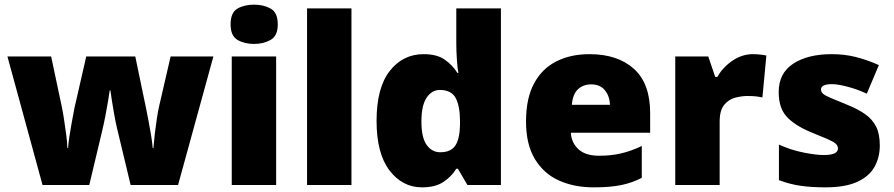

<svg xmlns="http://www.w3.org/2000/svg" viewBox="-20 -889 3845 826"><path d="M484 -335Q478 -360 472 -393Q466 -426 461.5 -455.5Q457 -485 455 -500H452Q450 -485 445 -455Q440 -425 433.5 -391Q427 -357 420 -328L364 -93H163L12 -646H200L245 -434Q250 -411 255 -378.5Q260 -346 264.5 -312.5Q269 -279 270 -252H273Q274 -272 278 -298Q282 -324 286.5 -350Q291 -376 295 -396Q299 -416 300 -423L351 -646H562L609 -420Q613 -401 618.5 -371.5Q624 -342 629.5 -310Q635 -278 637 -252H640Q642 -279 646 -313.5Q650 -348 655 -380.5Q660 -413 665 -434L714 -646H898L746 -93H542Z M1073 -869Q1114 -869 1144.5 -852Q1175 -835 1175 -784Q1175 -735 1144.5 -717.5Q1114 -700 1073 -700Q1031 -700 1001.5 -717.5Q972 -735 972 -784Q972 -835 1001.5 -852Q1031 -869 1073 -869ZM1168 -646V-93H977V-646Z M1492 -93H1301V-853H1492Z M1796 -83Q1711 -83 1655.5 -156Q1600 -229 1600 -369Q1600 -511 1656.5 -583.5Q1713 -656 1803 -656Q1859 -656 1892.5 -633Q1926 -610 1948 -575H1952Q1948 -596 1945.5 -633Q1943 -670 1943 -705V-853H2135V-93H1991L1950 -163H1943Q1923 -130 1888 -106.5Q1853 -83 1796 -83ZM1874 -234Q1920 -234 1939 -263Q1958 -292 1959 -352V-367Q1959 -432 1940.5 -467Q1922 -502 1872 -502Q1838 -502 1815.5 -469Q1793 -436 1793 -366Q1793 -297 1815.5 -265.5Q1838 -234 1874 -234Z M2516 -656Q2637 -656 2707 -593Q2777 -530 2777 -403V-318H2436Q2438 -275 2468.5 -247Q2499 -219 2557 -219Q2609 -219 2652 -229Q2695 -239 2741 -261V-124Q2701 -103 2653.5 -93Q2606 -83 2534 -83Q2450 -83 2384.5 -112.5Q2319 -142 2281 -205Q2243 -268 2243 -366Q2243 -466 2277.5 -530Q2312 -594 2373.5 -625Q2435 -656 2516 -656ZM2523 -526Q2489 -526 2466.5 -505Q2444 -484 2440 -438H2604Q2603 -475 2582.5 -500.5Q2562 -526 2523 -526Z M3219 -656Q3235 -656 3252 -654Q3269 -652 3277 -650L3260 -470Q3250 -472 3235.5 -474Q3221 -476 3195 -476Q3171 -476 3143.5 -469Q3116 -462 3096 -438.5Q3076 -415 3076 -365V-93H2885V-646H3027L3057 -558H3066Q3089 -599 3130.5 -627.5Q3172 -656 3219 -656Z M3765 -263Q3765 -211 3741.5 -170Q3718 -129 3666.5 -106Q3615 -83 3531 -83Q3472 -83 3425.5 -89.5Q3379 -96 3331 -114V-267Q3384 -243 3438 -232.5Q3492 -222 3523 -222Q3585 -222 3585 -250Q3585 -262 3575 -271Q3565 -280 3539.5 -291Q3514 -302 3467 -321Q3398 -350 3364 -387.5Q3330 -425 3330 -493Q3330 -574 3392.5 -615Q3455 -656 3558 -656Q3613 -656 3661 -644Q3709 -632 3761 -609L3709 -486Q3668 -505 3626 -516Q3584 -527 3559 -527Q3512 -527 3512 -504Q3512 -494 3520.5 -486Q3529 -478 3553 -468Q3577 -458 3623 -439Q3671 -420 3702.5 -397.5Q3734 -375 3749.5 -343.5Q3765 -312 3765 -263Z"/></svg>

Font: Noto Sans Kannada UI Black
Style: Regular
Weight: 900
Designer: Jelle Bosma - Monotype Design Team
Foundry: Monotype Imaging Inc.
Version: Version 2.005; ttfautohint (v1.8.4.7-5d5b)